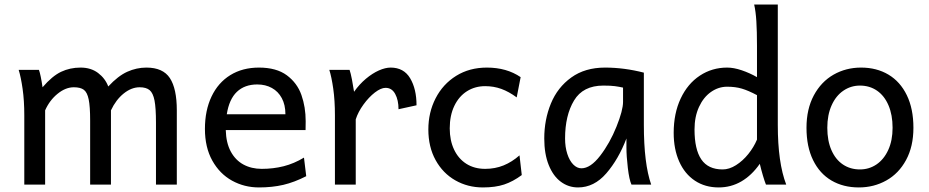

<svg xmlns="http://www.w3.org/2000/svg" viewBox="-20 -801 4029 833"><path d="M461.4 0H371.1V-278.3Q371.1 -339.4 364.7 -369.9Q358.4 -400.4 343.8 -411.4Q329.1 -422.4 300.3 -422.4Q264.6 -422.4 230 -394.3Q195.3 -366.2 175.8 -322.3V0H85.4V-300.3Q85.4 -364.7 78.1 -415.5Q70.8 -466.3 61 -498H148.9Q156.7 -476.6 164.6 -422.4Q206.5 -471.2 245.1 -489.5Q283.7 -507.8 329.6 -507.8Q374.5 -507.8 405.5 -484.4Q436.5 -460.9 449.7 -425.8Q492.2 -471.7 532.2 -489.7Q572.3 -507.8 615.2 -507.8Q687 -507.8 717 -462.2Q747.1 -416.5 747.1 -322.3V0H656.7V-268.6Q656.7 -332.5 650.4 -365Q644 -397.5 629.2 -409.9Q614.3 -422.4 585.9 -422.4Q550.3 -422.4 516.6 -395.3Q482.9 -368.2 461.4 -322.3Z M959.5 -236.8Q960.9 -181.2 981.2 -143.6Q1001.5 -106 1036.1 -87.2Q1070.8 -68.4 1115.7 -68.4Q1165.5 -68.4 1210.7 -79.8Q1255.9 -91.3 1298.8 -117.2L1308.6 -36.6Q1257.3 -10.3 1209.2 1Q1161.1 12.2 1103.5 12.2Q1040 12.2 986.6 -17.3Q933.1 -46.9 901.1 -104.2Q869.1 -161.6 869.1 -241.7Q869.1 -321.8 897.7 -382.1Q926.3 -442.4 979.2 -475.1Q1032.2 -507.8 1103.5 -507.8Q1179.2 -507.8 1224.4 -474.4Q1269.5 -440.9 1287.8 -388.7Q1306.2 -336.4 1306.2 -274.9Q1306.2 -245.6 1305.7 -236.8ZM1218.3 -305.2Q1218.3 -346.2 1202.6 -375.2Q1187 -404.3 1159.4 -419.4Q1131.8 -434.6 1096.2 -434.6Q1041.5 -434.6 1007.8 -402.6Q974.1 -370.6 963.9 -305.2Z M1433.1 0V-300.3Q1433.1 -365.2 1425.8 -416.3Q1418.5 -467.3 1408.7 -498H1496.6Q1501.5 -484.4 1507.1 -455.3Q1512.7 -426.3 1516.1 -402.8Q1539.1 -435.5 1567.4 -459.2Q1595.7 -482.9 1623.8 -495.4Q1651.9 -507.8 1674.8 -507.8Q1731.9 -507.8 1759.5 -461.4Q1787.1 -415 1787.1 -344.2L1709 -327.1Q1709 -366.7 1694.6 -393.3Q1680.2 -419.9 1652.8 -419.9Q1632.8 -419.9 1606.4 -399.7Q1580.1 -379.4 1556.9 -347.4Q1533.7 -315.4 1523.4 -283.2V0Z M2075.2 12.2Q2009.3 12.2 1955.3 -18.6Q1901.4 -49.3 1869.9 -106.4Q1838.4 -163.6 1838.4 -239.3Q1838.4 -313 1869.9 -374.5Q1901.4 -436 1959 -471.9Q2016.6 -507.8 2092.3 -507.8Q2178.2 -507.8 2238.8 -466.3L2221.7 -378.4Q2188 -403.3 2155 -415.3Q2122.1 -427.2 2085 -427.2Q2041 -427.2 2006.1 -405.3Q1971.2 -383.3 1951.2 -341.8Q1931.2 -300.3 1931.2 -244.1Q1931.2 -191.9 1950 -152.1Q1968.8 -112.3 2003.4 -90.3Q2038.1 -68.4 2085 -68.4Q2127.9 -68.4 2164.6 -83.3Q2201.2 -98.1 2233.9 -127L2243.7 -41.5Q2205.6 -13.2 2167.2 -0.5Q2128.9 12.2 2075.2 12.2Z M2697.8 -161.1V-200.2Q2663.6 -110.4 2610.6 -49.1Q2557.6 12.2 2487.8 12.2Q2446.3 12.2 2413.1 -12.5Q2379.9 -37.1 2360.6 -85.2Q2341.3 -133.3 2341.3 -200.2Q2341.3 -281.7 2370.1 -351.8Q2398.9 -421.9 2458.5 -464.8Q2518.1 -507.8 2605 -507.8Q2688 -507.8 2773.4 -485.8V-258.8Q2773.4 -91.3 2805.2 0H2719.7Q2710 -21 2703.9 -72.3Q2697.8 -123.5 2697.8 -161.1ZM2597.7 -429.7Q2509.3 -429.7 2470.5 -365Q2431.6 -300.3 2431.6 -200.2Q2431.6 -163.1 2441.2 -133.5Q2450.7 -104 2467 -87.4Q2483.4 -70.8 2502.4 -70.8Q2542 -70.8 2584 -125.5Q2626 -180.2 2654.5 -251.2Q2683.1 -322.3 2683.1 -358.9V-420.9Q2666 -424.8 2647.9 -427.2Q2629.9 -429.7 2597.7 -429.7Z M3391.1 0H3303.2Q3297.9 -12.7 3290.3 -38.1Q3282.7 -63.5 3276.4 -90.3Q3241.2 -40 3196.3 -13.9Q3151.4 12.2 3098.1 12.2Q3039.1 12.2 2994.9 -17.1Q2950.7 -46.4 2926.8 -100.1Q2902.8 -153.8 2902.8 -224.6Q2902.8 -309.1 2933.1 -373.5Q2963.4 -438 3016.4 -472.9Q3069.3 -507.8 3134.8 -507.8Q3163.6 -507.8 3198 -496.1Q3232.4 -484.4 3264.2 -466.3V-603Q3264.2 -665 3261.5 -708.5Q3258.8 -752 3252 -781.2H3354.5V-258.8Q3354.5 -95.2 3391.1 0ZM3134.8 -424.8Q3097.2 -424.8 3064.7 -402.1Q3032.2 -379.4 3012.7 -337.2Q2993.2 -294.9 2993.2 -239.3Q2993.2 -152.8 3022.7 -109.4Q3052.2 -65.9 3115.2 -65.9Q3144 -65.9 3173.3 -84.5Q3202.6 -103 3226.6 -132.8Q3250.5 -162.6 3264.2 -195.3V-388.2Q3226.6 -408.2 3198.5 -416.5Q3170.4 -424.8 3134.8 -424.8Z M3715.8 -507.8Q3783.2 -507.8 3834.5 -477.3Q3885.7 -446.8 3914.3 -387.9Q3942.9 -329.1 3942.9 -246.6Q3942.9 -165.5 3911.1 -106.9Q3879.4 -48.3 3825.4 -18.1Q3771.5 12.2 3706.1 12.2Q3638.7 12.2 3587.4 -17.8Q3536.1 -47.9 3507.6 -106.2Q3479 -164.6 3479 -246.6Q3479 -327.6 3510.7 -387Q3542.5 -446.3 3596.4 -477.1Q3650.4 -507.8 3715.8 -507.8ZM3710.9 -65.9Q3750.5 -65.9 3782.7 -87.6Q3814.9 -109.4 3833.7 -150.4Q3852.5 -191.4 3852.5 -246.6Q3852.5 -302.7 3834.7 -344.2Q3816.9 -385.7 3784.9 -407.7Q3752.9 -429.7 3710.9 -429.7Q3671.4 -429.7 3638.9 -407.5Q3606.4 -385.3 3587.9 -343.8Q3569.3 -302.2 3569.3 -246.6Q3569.3 -190.4 3587.2 -149.7Q3605 -108.9 3637 -87.4Q3668.9 -65.9 3710.9 -65.9Z"/></svg>

Font: Lesson One
Style: Regular
Weight: 400
Designer: But Ko, Victor Gaultney, Annie Olsen, Julie Remington, Don Collingsworth, Eric Hays, Becca Hirsbrunner
Version: Version 1.100